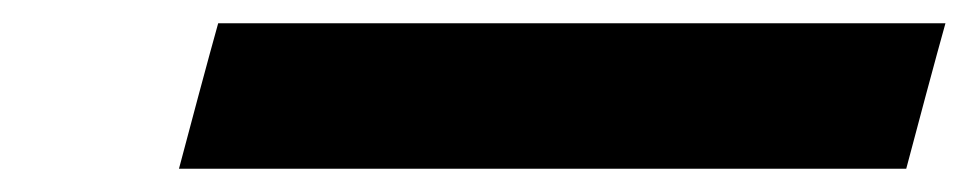

<svg xmlns="http://www.w3.org/2000/svg" viewBox="-20 -645 832 165"><path d="M133.8 -500H758.8Q764.2 -520.5 775.4 -562.3Q786.6 -604 792.5 -625H167.5Q161.6 -604 150.4 -562.3Q139.2 -520.5 133.8 -500Z"/></svg>

Font: Faithful 32x
Style: BoldOblique
Weight: 400
Foundry: Faithful Resource Pack
Version: Version 1.0; January 27, 2023